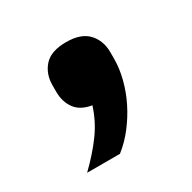

<svg xmlns="http://www.w3.org/2000/svg" viewBox="-82 -236 462 461"><g transform="rotate(-30 149.5 -5.5)"><path d="M151 -154Q192 -154 211.5 -133Q231 -112 231 -80V-62Q231 -35 223.5 -6Q216 23 202.5 50Q189 77 170.5 101Q152 125 129 143H38Q72 110 95 78.5Q118 47 130 9Q99 4 85 -15.5Q71 -35 71 -62V-80Q71 -112 90 -133Q109 -154 151 -154Z"/></g></svg>

Font: IBM Plex Sans KR SmBld
Style: Regular
Weight: 600
Designer: Mike Abbink; Paul van der Laan; Pieter van Rosmalen; Wujin Sim; Chorong Kim; Dohee Lee;
Foundry: Sandoll Inc.
Version: Version 1.002